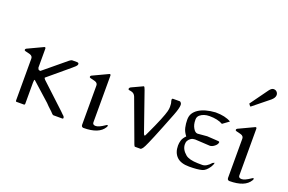

<svg xmlns="http://www.w3.org/2000/svg" viewBox="-100 -1131 2245 1496"><g transform="rotate(20 1023.0 -382.5)"><path d="M179.2 -209.5Q173.3 -209.5 173.3 -185.5V-8.3Q173.3 -1.5 166.5 0H102.1Q97.2 -1.5 97.2 -8.8V-356.4Q97.2 -377 74.7 -384.8Q64.9 -388.2 53.7 -390.4Q42.5 -392.6 35.9 -394.5Q29.3 -396.5 27.6 -398.2Q25.9 -399.9 25.9 -403.8Q25.9 -411.1 33.2 -415L157.7 -473.6Q163.6 -476.6 165 -476.6Q173.3 -476.6 173.3 -464.8V-309.1Q177.2 -294.9 183.6 -292.5Q189.9 -290 196.3 -290L379.4 -441.4Q393.1 -452.6 402.8 -452.6H439Q456.1 -452.6 456.1 -441.4Q456.1 -430.7 444.6 -419.9Q433.1 -409.2 420.9 -398.9L246.1 -252.4Q246.1 -246.1 255.4 -236.8L456.1 -49.8Q466.8 -38.1 473.9 -32Q481 -25.9 484.4 -22.5Q491.2 -15.6 491.2 -7.8Q491.2 0 483.4 0H411.1Q403.8 0 394.5 -10.7Q385.3 -21.5 368.9 -35.9Q352.5 -50.3 331.1 -73.2L180.2 -208.5Q180.2 -209 179.7 -209.5Z M819.3 -66.4Q828.1 -72.8 832 -72.8Q835.9 -72.8 835.9 -66.4Q835.9 -62 832 -55.7Q792.5 12.7 662.6 12.7Q657.7 12.7 651.6 8.3Q645.5 3.9 645.5 -7.3V-332.5Q645.5 -353 623 -360.8Q613.3 -364.3 602.1 -366.5Q590.8 -368.7 584.2 -370.6Q577.6 -372.6 575.9 -374.3Q574.2 -376 574.2 -379.9Q574.2 -387.2 581.5 -391.1L706.1 -449.7Q711.9 -452.6 713.4 -452.6Q721.7 -452.6 721.7 -440.9V-54.7Q721.7 -34.2 747.6 -34.2Q772.5 -34.2 819.3 -66.4Z M1244.1 -439.5H1298.3Q1302.2 -439.5 1308.3 -432.4Q1314.5 -425.3 1314.5 -414.6Q1314.5 -386.7 1290.8 -326.2Q1267.1 -265.6 1244.6 -209Q1222.2 -152.3 1206.3 -114.5Q1190.4 -76.7 1180.7 -54.4Q1170.9 -32.2 1165 -20.5Q1156.7 -4.4 1153.8 -1.2Q1150.9 2 1145.8 7.6Q1140.6 13.2 1136.7 13.2H1091.3Q1086.4 13.2 1080.6 -2L951.2 -352.1Q941.4 -377.9 914.1 -383.3Q904.3 -385.3 897.2 -386.2Q890.1 -387.2 890.1 -393.6Q890.1 -403.8 901.9 -410.2L995.1 -453.6Q1001.5 -453.6 1010.3 -427.7L1122.1 -106.9Q1131.8 -82 1141.6 -108.4Q1142.6 -110.8 1154.1 -135Q1165.5 -159.2 1181.6 -195.1Q1197.8 -231 1208.5 -257.6Q1219.2 -284.2 1225.8 -302.7Q1232.4 -321.3 1235.8 -334Q1241.2 -354.5 1241.2 -371.6Q1241.2 -388.7 1240 -397.2Q1238.8 -405.8 1237.3 -410.4Q1235.8 -415 1234.6 -418.7Q1233.4 -422.4 1233.4 -430.9Q1233.4 -439.5 1244.1 -439.5Z M1635.7 -193.8 1512.2 -200.7Q1475.6 -200.7 1455.6 -167.5Q1449.7 -157.7 1449.7 -138.7Q1449.7 -95.7 1492.2 -60.1Q1521.5 -35.6 1593.8 -33.7Q1612.8 -33.2 1631.3 -33.2Q1666 -33.2 1701.7 -74.7Q1704.1 -77.1 1709.5 -78.4Q1714.8 -79.6 1717.3 -82Q1715.8 -64.9 1702.6 -44.9Q1675.8 -4.4 1646.5 3.9Q1608.9 14.2 1539.6 14.2Q1470.2 14.2 1436.5 -19Q1402.8 -52.2 1402.8 -110.8Q1402.8 -131.8 1409.2 -153.6Q1415.5 -175.3 1439 -199.2Q1415.5 -228.5 1408.4 -260.3Q1401.4 -292 1401.4 -324Q1401.4 -356 1414.6 -377.2Q1427.7 -398.4 1452.1 -414.6Q1502.4 -447.8 1590.3 -453.6Q1671.4 -453.6 1719.2 -424.8L1666.5 -386.2Q1624 -410.2 1556.6 -410.2Q1508.3 -410.2 1478.5 -385.3Q1461.4 -371.1 1461.4 -347.2Q1461.4 -323.2 1465.6 -307.4Q1469.7 -291.5 1477.1 -278.8Q1493.2 -249.5 1514.2 -249.5L1592.3 -256.3L1663.1 -252Q1695.8 -252 1695.8 -245.1Q1695.8 -227.1 1674.3 -210Q1653.8 -193.8 1635.7 -193.8Z M2029.3 -66.4Q2038.1 -72.8 2042 -72.8Q2045.9 -72.8 2045.9 -66.4Q2045.9 -62 2042 -55.7Q2002.4 12.7 1872.6 12.7Q1867.7 12.7 1861.6 8.3Q1855.5 3.9 1855.5 -7.3V-332.5Q1855.5 -353 1833 -360.8Q1823.2 -364.3 1812 -366.5Q1800.8 -368.7 1794.2 -370.6Q1787.6 -372.6 1785.9 -374.3Q1784.2 -376 1784.2 -379.9Q1784.2 -387.2 1791.5 -391.1L1916 -449.7Q1921.9 -452.6 1923.3 -452.6Q1931.6 -452.6 1931.6 -440.9V-54.7Q1931.6 -34.2 1957.5 -34.2Q1982.4 -34.2 2029.3 -66.4ZM1814.9 -605Q1813 -606.9 1813 -607.9Q1813 -608.9 1814.9 -610.8L1918.9 -754.9Q1936.5 -778.8 1953.6 -778.8Q1970.7 -778.8 1980.7 -767.8Q1990.7 -756.8 1990.7 -742.2Q1990.7 -719.7 1963.9 -696.8L1832.5 -590.8Q1830.1 -589.4 1828.6 -589.4Q1827.1 -589.4 1825.7 -590.8Z"/></g></svg>

Font: Cardo-Italic
Style: Italic
Weight: 400
Italic angle: -12°
Designer: David J. Perry
Foundry: David J. Perry
Version: Version 0.991